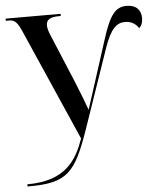

<svg xmlns="http://www.w3.org/2000/svg" viewBox="-55 -593 736 881"><g transform="rotate(-5 313.5 -153.0)"><path d="M36 230V240H43C220 240 258 196 325 3L451 -363C481 -449 509 -473 547 -473C576 -473 596 -460 610 -439C621 -449 627 -464 627 -484C627 -521 605 -546 561 -546C509 -546 482 -512 446 -397L384 -204C374 -174 361 -134 346 -86C332 -125 311 -180 290 -230L201 -443C193 -462 189 -477 189 -489C189 -517 211 -526 248 -526H256V-536H3V-526H19C43 -526 56 -514 74 -473L300 42C266 137 215 230 36 230Z"/></g></svg>

Font: Noto Serif Display Medium
Style: Regular
Weight: 500
Designer: Monotype Design Team
Foundry: Monotype Imaging Inc.
Version: Version 2.009